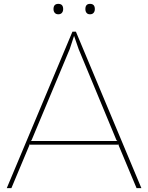

<svg xmlns="http://www.w3.org/2000/svg" viewBox="-20 -974 767 994"><path d="M471 -927Q471 -915 464.5 -907.5Q458 -900 446 -900Q434 -900 428 -907.5Q422 -915 422 -927Q422 -954 446 -954Q471 -954 471 -927ZM307 -927Q307 -915 300.5 -907.5Q294 -900 282 -900Q270 -900 263.5 -907.5Q257 -915 257 -927Q257 -954 282 -954Q307 -954 307 -927ZM712 0H687L594 -222L596 -225H130L132 -222L39 0H15L355 -810H373ZM588 -244 583 -248 387 -720 364 -787H363L341 -720L143 -247L139 -244Z"/></svg>

Font: TypoPRO Sinkin Sans
Style: 100 Thin
Weight: 100
Designer: Keith Bates
Foundry: K-Type
Version: Sinkin Sans (version 1.0)  by Keith Bates   •   © 2014   www